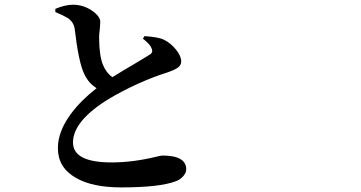

<svg xmlns="http://www.w3.org/2000/svg" viewBox="-20 -774 1540 818"><path d="M496.1 24.4Q373 24.4 302.7 -16.6Q226.6 -60.5 226.6 -142.6Q226.6 -213.9 282.2 -289.1Q324.2 -345.7 391.6 -398.4Q356.4 -419.9 337.9 -460.9Q314.5 -510.7 297.9 -653.3Q293 -680.7 268.6 -697.3Q251 -708 215.8 -722.7V-736.3Q257.8 -753.9 291 -753.9Q335 -753.9 372.1 -728.5Q407.2 -704.1 407.2 -680.7Q407.2 -670.9 405.3 -650.4Q402.3 -627.9 402.3 -615.2Q402.3 -538.1 418.9 -497.1Q433.6 -461.9 459 -445.3Q493.2 -466.8 559.6 -505.9Q607.4 -534.2 617.2 -541Q633.8 -549.8 626 -567.4Q621.1 -583 594.7 -604.5Q590.8 -607.4 588.9 -609.4L595.7 -620.1Q656.2 -616.2 678.7 -604.5Q707 -590.8 729.5 -563Q752 -535.2 752 -512.7Q752 -496.1 738.3 -486.3Q725.6 -476.6 691.4 -464.8Q637.7 -448.2 569.3 -418Q497.1 -384.8 443.4 -352.5Q291 -258.8 291 -167Q291 -82 455.1 -82Q544.9 -82 642.6 -105.5Q666 -111.3 671.9 -111.3Q773.4 -111.3 773.4 -52.7Q773.4 -38.1 760.7 -23.4Q748 -8.8 729.5 -2Q661.1 24.4 496.1 24.4Z"/></svg>

Font: Bpmf GenRyu Min B
Style: B
Weight: 700
Foundry: But Ko
Version: Version 1.320